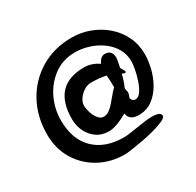

<svg xmlns="http://www.w3.org/2000/svg" viewBox="-134 -735 927 907"><g transform="rotate(-30 329.5 -281.0)"><path d="M302 21Q226 21 164 -13Q102 -47 66 -107Q30 -167 30 -244Q30 -340 71.5 -416.5Q113 -493 187.5 -538Q262 -583 359 -583Q410 -583 456.5 -565.5Q503 -548 540 -516Q577 -484 598.5 -440Q620 -396 620 -343Q620 -307 610 -266Q600 -225 579 -189Q558 -153 526.5 -130Q495 -107 452 -107Q401 -107 396 -148Q331 -111 292 -111Q253 -111 225.5 -130.5Q198 -150 183 -181Q168 -212 168 -248Q168 -432 340 -432Q380 -432 418 -406Q432 -438 456 -438Q495 -438 495 -394Q495 -388 486 -344Q500 -322 500 -316Q500 -312 494 -312Q491 -312 479 -317Q475 -299 469.5 -282.5Q464 -266 457 -251V-249Q457 -244 459 -237Q461 -230 461 -226Q461 -217 453 -198Q459 -179 475 -179Q492 -179 505.5 -199Q519 -219 528.5 -247.5Q538 -276 543 -303Q548 -330 548 -344Q548 -385 529 -416.5Q510 -448 479 -470Q448 -492 411 -503.5Q374 -515 338 -515Q272 -515 223 -479.5Q174 -444 147 -388Q120 -332 120 -269Q120 -165 178.5 -108Q237 -51 339 -51Q353 -51 373 -54Q393 -57 420 -61Q473 -70 499 -70Q548 -70 548 -48Q548 -38 526.5 -28Q505 -18 472.5 -9Q440 0 405 6.5Q370 13 342 17Q314 21 302 21ZM305 -183Q333 -183 366 -223Q408 -274 416 -279Q416 -315 413 -345Q376 -353 331 -353Q312 -353 293 -341Q274 -329 261.5 -311Q249 -293 249 -274Q249 -260 255.5 -238Q262 -216 275 -199.5Q288 -183 305 -183Z"/></g></svg>

Font: Moo Lah Lah
Style: Regular
Weight: 400
Designer: Robert E. Leuschke
Foundry: Robert E. Leuschke
Version: Version 1.010; ttfautohint (v1.8.3)